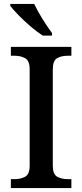

<svg xmlns="http://www.w3.org/2000/svg" viewBox="-20 -951 416 971"><path d="M35 0V-45H55Q85 -45 107.5 -57.5Q130 -70 130 -113V-600Q130 -644 107.5 -656.5Q85 -669 55 -669H35V-714H341V-669H322Q290 -669 268.5 -656.5Q247 -644 247 -600V-113Q247 -70 269 -57.5Q291 -45 322 -45H341V0ZM196 -771Q168 -789 134.5 -817.5Q101 -846 73 -875Q45 -904 32 -921V-931H153Q169 -897 195 -855Q221 -813 243 -784V-771Z"/></svg>

Font: Noto Serif Lao Medium
Style: Regular
Weight: 500
Designer: Monotype Design Team
Foundry: Monotype Imaging Inc.
Version: Version 2.003; ttfautohint (v1.8.4.7-5d5b)